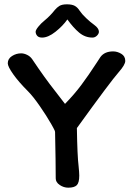

<svg xmlns="http://www.w3.org/2000/svg" viewBox="-20 -869 609 889"><path d="M349 -819Q359 -804 379 -785Q399 -766 416 -754Q438 -738 438 -722Q438 -713 429 -704Q420 -695 408 -695Q374 -695 346.5 -718Q319 -741 292 -779Q271 -749 237 -722Q203 -695 175 -695Q159 -695 152 -703.5Q145 -712 145 -722Q145 -730 157.5 -745.5Q170 -761 185 -773Q213 -796 234 -823Q243 -834 255 -841.5Q267 -849 290 -849Q313 -849 326 -842Q339 -835 349 -819ZM529 -534Q492 -492 336 -276Q338 -147 344 -99Q347 -69 347 -56Q347 -23 335.5 -11.5Q324 0 296 0Q275 0 256.5 -12.5Q238 -25 238 -43Q238 -116 235 -257Q235 -263 227 -277Q219 -291 217 -295Q196 -332 164.5 -377.5Q133 -423 110 -446Q66 -490 41 -525.5Q16 -561 16 -576Q16 -597 35.5 -609.5Q55 -622 78 -622Q91 -622 105.5 -615Q120 -608 129 -595Q188 -507 234 -449L281 -388Q324 -432 356.5 -475.5Q389 -519 428 -579L445 -605Q464 -631 504 -631Q523 -631 541.5 -620Q560 -609 560 -587Q560 -569 529 -534Z"/></svg>

Font: Itim
Style: Regular
Weight: 400
Designer: Suppakit Chalermlarp
Version: Version 1.002g